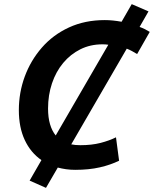

<svg xmlns="http://www.w3.org/2000/svg" viewBox="-20 -806 743 927"><path d="M202 101 123 66 180 -33Q128 -69 99.5 -130Q71 -191 71 -274Q71 -359 99.5 -436.5Q128 -514 182 -576Q236 -638 313 -673.5Q390 -709 486 -709Q505 -709 525 -707Q545 -705 567 -701L616 -786L697 -751L654 -676Q668 -671 680 -665Q692 -659 703 -652L642 -545Q629 -553 617 -559.5Q605 -566 592 -571L324 -109Q334 -107 344.5 -106Q355 -105 368 -105Q423 -105 465.5 -116Q508 -127 540 -143L555 -30Q514 -10 462 2Q410 14 343 14Q320 14 299 11Q278 8 259 3ZM249 -152 503 -590Q496 -591 489.5 -591.5Q483 -592 475 -592Q416 -592 368 -568Q320 -544 285 -502Q250 -460 231 -403.5Q212 -347 212 -282Q212 -239 221.5 -206.5Q231 -174 249 -152Z"/></svg>

Font: Ubuntu Sans
Style: Bold Italic
Weight: 700
Italic angle: -13.5°
Designer: Dalton Maag Ltd
Foundry: Dalton Maag Ltd
Version: Version 1.006